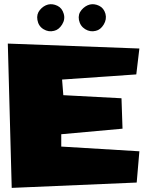

<svg xmlns="http://www.w3.org/2000/svg" viewBox="-20 -944 715 934"><path d="M162 -847Q157 -875 174 -895.5Q191 -916 214 -922Q236 -927 259 -916Q282 -905 290 -877Q298 -850 282 -824.5Q266 -799 243 -794Q216 -787 191.5 -802Q167 -817 162 -847ZM364 -847Q359 -875 376.5 -895.5Q394 -916 417 -922Q439 -927 462 -916Q485 -905 493 -877Q500 -850 484.5 -824.5Q469 -799 446 -794Q419 -787 394.5 -802Q370 -817 364 -847ZM18 -732 658 -708 643 -582 282 -557 288 -481 571 -466 576 -318 278 -291V-231L658 -208L645 -56L37 -30Z"/></svg>

Font: LONDON PRESLEY
Style: Regular
Weight: 400
Version: Version 001.000